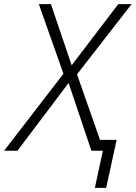

<svg xmlns="http://www.w3.org/2000/svg" viewBox="-73 -734 661 935"><path d="M389 181 428 0H372L261 -330L12 0H-53L236 -375L116 -714H175L276 -416L503 -714H568L302 -372L414 -53H495L444 181Z"/></svg>

Font: Noto Sans Display Light
Style: Italic
Weight: 300
Italic angle: -12°
Designer: Monotype Design Team
Foundry: Monotype Imaging Inc.
Version: Version 2.003